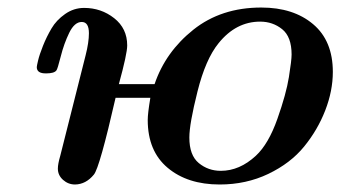

<svg xmlns="http://www.w3.org/2000/svg" viewBox="-20 -476 899 507"><path d="M77.1 -298.8Q77.1 -301.8 80.6 -316.4Q84 -331.1 93.5 -355Q103 -378.9 116 -400.9Q128.9 -422.9 151.9 -439Q174.8 -455.1 202.1 -455.1Q247.1 -455.1 281.5 -428Q315.9 -400.9 315.9 -356Q315.9 -334 293.9 -253.9H388.2Q417 -338.9 490.5 -397.5Q564 -456.1 669.9 -456.1Q754.9 -456.1 806.9 -412.1Q858.9 -368.2 858.9 -286.1Q858.9 -236.3 838.9 -184.6Q818.8 -132.8 783 -88.9Q747.1 -44.9 688.5 -16.8Q629.9 11.2 560.1 11.2Q475.1 11.2 422.6 -33Q370.1 -77.1 370.1 -159.2Q370.1 -176.3 377 -217.8H285.2Q243.2 -33.7 228 -15.1Q207 10.7 178.2 11.2Q160.2 11.2 146.5 -1Q132.8 -13.2 132.8 -30.8Q132.8 -43 139.2 -64.9L206.1 -330.1Q214.8 -364.3 214.8 -388.2Q214.8 -418 195.8 -418Q176.8 -418 162.8 -389.4Q148.9 -360.8 140.4 -326.9Q131.8 -293 128.9 -290Q123 -282.2 102.1 -282.2Q77.1 -281.7 77.1 -298.8ZM480 -112.8Q480 -65.9 504.9 -45.4Q529.8 -24.9 563 -24.9Q612.8 -24.9 655.8 -64.9Q689 -95.7 712.4 -161.9Q735.8 -228 742.9 -272.5Q750 -316.9 750 -332Q750 -378.9 725.1 -398.9Q700.2 -418.9 667 -418.9Q603 -418.9 557.1 -361.8Q522.9 -319.8 501.5 -234.4Q480 -148.9 480 -112.8Z"/></svg>

Font: CMU Serif
Style: BoldItalic
Weight: 700
Italic angle: -14.04°
Version: Version 0.7.0